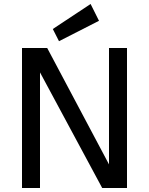

<svg xmlns="http://www.w3.org/2000/svg" viewBox="-20 -940 745 960"><path d="M90 0V-700H216L525 -118V-700H615V0H491L180 -578V0ZM275 -734 244 -795 433 -920 475 -836Z"/></svg>

Font: ABeeZee
Style: Regular
Weight: 400
Designer: Anja Meiners
Foundry: Anja Meiners
Version: Version 1.003; ttfautohint (v1.8.3)